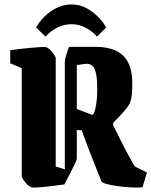

<svg xmlns="http://www.w3.org/2000/svg" viewBox="-20 -833 682 865"><path d="M437 -16Q420 -58 395.5 -120Q371 -182 348 -246Q342 -246 336.5 -246.5Q331 -247 326 -248V-119Q326 -113 318.5 -97.5Q311 -82 301 -62L270 -2Q245 1 213.5 5Q182 9 156 11Q130 13 124 11Q108 7 94.5 -10.5Q81 -28 78 -36V-526L26 -548V-607Q45 -610 69.5 -612.5Q94 -615 119 -617.5Q144 -620 162 -621Q180 -622 186 -621Q202 -616 215 -598.5Q228 -581 231 -573V-83L272 -70V-556Q272 -564 277.5 -582.5Q283 -601 291 -622H413Q459 -622 496 -607.5Q533 -593 554.5 -556.5Q576 -520 576 -454Q576 -435 574.5 -413.5Q573 -392 567 -374Q564 -361 540 -333Q516 -305 490 -280V-268Q515 -217 542 -165Q569 -113 587 -83L642 -56L622 11Q596 13 565 11Q534 9 506 5Q478 1 459 -4.5Q440 -10 437 -16ZM394 -316Q403 -313 410.5 -347.5Q418 -382 418 -433Q418 -501 405 -525Q392 -549 363 -545L326 -540V-342ZM303 -813Q339 -813 370 -796Q401 -779 424 -755Q447 -731 458 -709L417 -668Q394 -694 364 -709Q334 -724 303 -724Q268 -724 238.5 -709Q209 -694 185 -668L143 -709Q154 -731 177 -755Q200 -779 232.5 -796Q265 -813 303 -813Z"/></svg>

Font: Grenze Gotisch ExtraBold
Style: Regular
Weight: 800
Designer: Renata Polastri
Foundry: Omnibus-Type
Version: Version 1.001